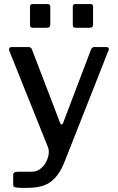

<svg xmlns="http://www.w3.org/2000/svg" viewBox="-20 -762 581 947"><path d="M228 -729V-642Q228 -633 224 -629Q220 -625 209 -625H144Q134 -625 131 -628.5Q128 -632 128 -640V-728Q128 -742 140 -742H216Q228 -742 228 -729ZM439 -729V-642Q439 -633 435 -629Q431 -625 420 -625H355Q345 -625 342 -628.5Q339 -632 339 -640V-728Q339 -742 351 -742H427Q439 -742 439 -729ZM106 165Q76 165 60.5 163Q45 161 45 150V99Q45 93 50.5 89Q56 85 73 85H138Q159 85 176.5 72.5Q194 60 205 41Q216 22 219.5 1.5Q223 -19 217 -35L26 -511Q23 -518 26 -524Q29 -530 39 -530H121Q127 -530 132 -526.5Q137 -523 138 -517L276 -157Q279 -148 284 -148Q289 -148 293 -160L429 -518Q431 -523 435 -526.5Q439 -530 445 -530H504Q512 -530 515.5 -524.5Q519 -519 515 -513L300 32Q284 73 265 99Q246 125 223 139.5Q200 154 171.5 159.5Q143 165 106 165Z"/></svg>

Font: Libre Franklin Medium
Style: Regular
Weight: 500
Designer: Pablo Impallari, Rodrigo Fuenzalida, Nhung Nguyen
Foundry: Impallari Type
Version: Version 3.000